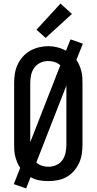

<svg xmlns="http://www.w3.org/2000/svg" viewBox="-20 -1004 540 1073"><path d="M126 49 57 25 93 -66Q83 -80 76.5 -96Q70 -112 65.5 -128.5Q61 -145 60 -162Q59 -179 59 -196V-539Q59 -565 63 -591.5Q67 -618 78 -642Q89 -666 107 -686.5Q125 -707 148 -720Q171 -733 197 -739.5Q223 -746 250 -746Q276 -746 301 -739.5Q326 -733 349 -721L374 -784L443 -760L407 -669Q417 -655 423.5 -639Q430 -623 434.5 -606.5Q439 -590 440 -573Q441 -556 441 -539V-196Q441 -170 437 -143.5Q433 -117 422 -93Q411 -69 393 -48.5Q375 -28 352 -15Q329 -2 303 3Q277 8 250 8Q224 8 198.5 3.5Q173 -1 151 -14ZM149 -209 317 -639Q303 -652 285 -657.5Q267 -663 249 -663Q226 -663 205 -653Q184 -643 171 -624.5Q158 -606 153.5 -583.5Q149 -561 149 -539ZM250 -72Q273 -72 294.5 -81.5Q316 -91 329 -109.5Q342 -128 346.5 -151Q351 -174 351 -196V-526L183 -96Q196 -84 214 -78Q232 -72 250 -72ZM235 -792 184 -838 318 -984 382 -926Z"/></svg>

Font: Iosevka Slab Medium
Style: Regular
Weight: 500
Monospace: yes
Designer: Belleve Invis
Foundry: Belleve Invis
Version: Version 11.1.1; ttfautohint (v1.8.3)